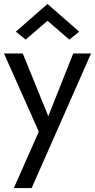

<svg xmlns="http://www.w3.org/2000/svg" viewBox="-20 -730 480 970"><path d="M220 -625 110 -530 60 -570 220 -710 380 -570 330 -530ZM440 -460 140 220H50L176 -65L0 -460H95L224 -143L350 -460Z"/></svg>

Font: Jost*
Style: Regular
Weight: 400
Version: Version 3.7